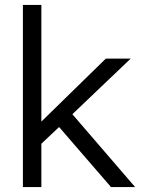

<svg xmlns="http://www.w3.org/2000/svg" viewBox="-20 -760 578 780"><path d="M274 -296 529 0H431L220 -244L148 -176V0H73V-740H148V-266L410 -522H511Z"/></svg>

Font: Mach Light
Style: Regular
Weight: 300
Version: Version 1.002